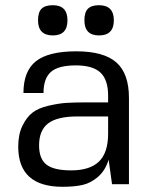

<svg xmlns="http://www.w3.org/2000/svg" viewBox="-20 -707 585 737"><path d="M220 10Q50 10 50 -144Q50 -191 66 -224Q82 -257 104.5 -274.5Q127 -292 165.5 -301Q204 -310 234 -312Q264 -314 310 -314H395V-340Q395 -401 365.5 -428.5Q336 -456 271 -456Q204 -456 175.5 -431Q147 -406 147 -350H70Q70 -434 118 -472Q166 -510 273 -510Q378 -510 426.5 -467.5Q475 -425 475 -331V0H410L397 -94Q384 -52 356 -28Q328 -4 296.5 3Q265 10 220 10ZM395 -194V-260H277Q200 -260 165 -233.5Q130 -207 130 -149Q130 -97 158.5 -75Q187 -53 253 -53Q325 -53 360 -87Q395 -121 395 -194ZM183 -687Q239 -687 239 -629Q239 -571 183 -571Q126 -571 126 -629Q126 -660 139.5 -673.5Q153 -687 183 -687ZM360 -687Q417 -687 417 -629Q417 -571 360 -571Q304 -571 304 -629Q304 -660 317.5 -673.5Q331 -687 360 -687Z"/></svg>

Font: Fivo Sans Modern
Style: Regular
Weight: 400
Designer: Alexander Slobzheninov
Foundry: Alexander Slobzheninov
Version: 1.0